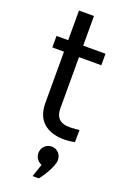

<svg xmlns="http://www.w3.org/2000/svg" viewBox="-173 -726 685 1035"><g transform="rotate(20 169.0 -208.0)"><path d="M312 4 313 -66C254 -59 176 -49 176 -141V-434H304V-500H176V-670H90V-500H23V-434H90V-141C90 18 237 20 312 4ZM185 181 160 254H196C207 242 259 168 259 126C259 95 235 69 204 69C171 69 147 95 147 126C147 151 162 172 185 181Z"/></g></svg>

Font: Oakes
Style: Regular
Weight: 400
Designer: Samuel Oakes
Foundry: Samuel Oakes
Version: Version 1.003;PS 001.003;hotconv 1.0.88;makeotf.lib2.5.64775